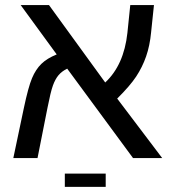

<svg xmlns="http://www.w3.org/2000/svg" viewBox="-20 -619 668 752"><path d="M61 -599.1 202.1 -405.8C177.1 -395.7 157.1 -383.5 142.3 -369.1C127.5 -354.8 115.2 -336.1 105.5 -313C95.7 -289.9 85 -250.5 73.2 -194.8L32.2 0H127L166 -196.8C174.2 -238.4 181.2 -267.6 187.3 -284.2C193.3 -300.8 200.6 -314.2 209.2 -324.5C217.9 -334.7 229.2 -343.3 243.2 -350.1L501 0H615.2L439 -232.9C472.5 -266.1 497.3 -294.9 513.4 -319.3C529.5 -343.8 542.5 -370 552.2 -397.9C562 -425.9 568.5 -457.4 571.8 -492.2L583 -599.1H490.2L479 -490.2C469.9 -406.2 440.9 -341.5 392.1 -295.9L171.9 -599.1ZM233.9 61V112.8H394V61Z"/></svg>

Font: Arimo
Style: Regular
Weight: 400
Designer: Steve Matteson
Foundry: Monotype Imaging Inc.
Version: Version 1.32